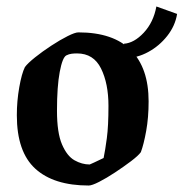

<svg xmlns="http://www.w3.org/2000/svg" viewBox="-20 -563 567 593"><path d="M254 10Q146 10 89 -42Q32 -94 32 -207Q32 -251 39.5 -293.5Q47 -336 57 -356Q66 -368 88.5 -386Q111 -404 138.5 -422Q166 -440 189 -451.5Q212 -463 222 -463Q330 -463 384.5 -408Q439 -353 439 -250Q439 -200 431.5 -158.5Q424 -117 415 -93Q407 -82 384.5 -65Q362 -48 335.5 -30.5Q309 -13 286.5 -1.5Q264 10 254 10ZM257 -55Q260 -56 270.5 -61Q281 -66 290.5 -70.5Q300 -75 300 -75Q305 -99 310 -136.5Q315 -174 315 -236Q315 -305 292 -351.5Q269 -398 218 -398Q209 -398 201 -397Q193 -396 185 -392Q173 -386 164.5 -341Q156 -296 156 -221Q156 -153 171.5 -117Q187 -81 210 -68Q233 -55 257 -55ZM370 -384 363 -428Q394 -430 424 -462Q454 -494 463 -543L527 -520Q521 -483 496.5 -452Q472 -421 438 -402.5Q404 -384 370 -384Z"/></svg>

Font: Grenze Gotisch SemiBold
Style: Regular
Weight: 600
Designer: Renata Polastri
Foundry: Omnibus-Type
Version: Version 1.001